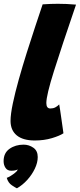

<svg xmlns="http://www.w3.org/2000/svg" viewBox="-60 -738 432 1038"><path d="M283 -17.5Q263 -4 220.8 8.8Q178.5 21.5 128 21.5Q64 21.5 30.5 -6.2Q-3 -34 -3 -84.5Q-3 -119.5 9.2 -178.2Q21.5 -237 41.5 -308.2Q61.5 -379.5 85 -454Q108.5 -528.5 131 -596.2Q153.5 -664 170.5 -714.5Q215.5 -717.5 253 -717.5Q276.5 -717.5 299.5 -716.5Q322.5 -715.5 351 -713Q273 -485 231.8 -354Q190.5 -223 190.5 -181Q190.5 -151.5 212 -151.5Q227.5 -151.5 239 -157.5Q250.5 -163.5 260 -173.5Q261.5 -166 265 -143.5Q268.5 -121 272.2 -93.8Q276 -66.5 279.2 -44.8Q282.5 -23 283 -17.5ZM31.5 280Q25 277.5 4.5 264Q-16 250.5 -23.5 223.5Q-14.5 220.5 -1.5 212.5Q11.5 204.5 22.2 195.5Q33 186.5 34.5 181.5Q35.5 179.5 35.5 178Q24 185 0.5 185Q-20 185 -30.2 169.5Q-40.5 154 -40.5 133.5Q-40.5 89 -8.5 66.5Q23.5 44 67.5 44Q96.5 44 120.2 60.5Q144 77 144 111Q144 141.5 128.2 174.2Q112.5 207 87 235Q61.5 263 31.5 280Z"/></svg>

Font: Grandstander Black
Style: Italic
Weight: 900
Italic angle: -15°
Designer: Tyler Finck
Foundry: Etcetera Type Co
Version: Version 1.200; ttfautohint (v1.8.3)